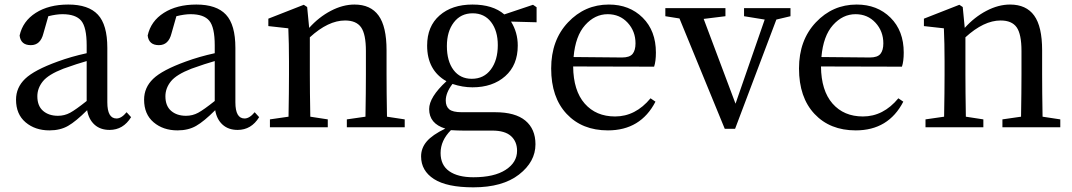

<svg xmlns="http://www.w3.org/2000/svg" viewBox="-20 -554 4669 836"><path d="M357.4 -114.3V-288.1Q318.4 -277.3 255.9 -254.9Q190.4 -229.5 166.5 -199.7Q142.6 -169.9 142.6 -134.8Q142.6 -92.8 167.5 -71.3Q192.4 -49.8 232.4 -49.8Q260.7 -49.8 285.2 -63Q309.6 -76.2 357.4 -114.3ZM531.2 -65.4 550.8 -43.9Q516.6 11.7 457 11.7Q417 11.7 391.6 -11.2Q366.2 -34.2 359.4 -74.2Q310.5 -25.4 276.4 -5.9Q242.2 13.7 195.3 13.7Q132.8 13.7 91.3 -21.5Q49.8 -56.6 49.8 -120.1Q49.8 -172.9 89.4 -210.9Q128.9 -249 231.4 -286.1Q290 -307.6 357.4 -322.3V-356.4Q357.4 -435.5 333.5 -463.9Q309.6 -492.2 252 -492.2Q225.6 -492.2 190.4 -483.4L168.9 -408.2Q156.2 -357.4 114.3 -357.4Q70.3 -357.4 65.4 -399.4Q79.1 -461.9 135.7 -498Q192.4 -534.2 277.3 -534.2Q365.2 -534.2 406.2 -490.2Q447.3 -446.3 447.3 -345.7V-108.4Q447.3 -38.1 487.3 -38.1Q508.8 -38.1 531.2 -65.4Z M915 -114.3V-288.1Q876 -277.3 813.5 -254.9Q748 -229.5 724.1 -199.7Q700.2 -169.9 700.2 -134.8Q700.2 -92.8 725.1 -71.3Q750 -49.8 790 -49.8Q818.4 -49.8 842.8 -63Q867.2 -76.2 915 -114.3ZM1088.9 -65.4 1108.4 -43.9Q1074.2 11.7 1014.6 11.7Q974.6 11.7 949.2 -11.2Q923.8 -34.2 917 -74.2Q868.2 -25.4 834 -5.9Q799.8 13.7 752.9 13.7Q690.4 13.7 648.9 -21.5Q607.4 -56.6 607.4 -120.1Q607.4 -172.9 647 -210.9Q686.5 -249 789.1 -286.1Q847.7 -307.6 915 -322.3V-356.4Q915 -435.5 891.1 -463.9Q867.2 -492.2 809.6 -492.2Q783.2 -492.2 748 -483.4L726.6 -408.2Q713.9 -357.4 671.9 -357.4Q627.9 -357.4 623 -399.4Q636.7 -461.9 693.4 -498Q750 -534.2 835 -534.2Q922.9 -534.2 963.9 -490.2Q1004.9 -446.3 1004.9 -345.7V-108.4Q1004.9 -38.1 1044.9 -38.1Q1066.4 -38.1 1088.9 -65.4Z M1665 -45.9 1742.2 -34.2V0H1490.2V-34.2L1571.3 -45.9Q1573.2 -155.3 1573.2 -230.5V-332Q1573.2 -405.3 1552.2 -435.1Q1531.2 -464.8 1482.4 -464.8Q1409.2 -464.8 1329.1 -391.6V-230.5Q1329.1 -157.2 1331.1 -45.9L1407.2 -34.2V0H1155.3V-34.2L1236.3 -45.9Q1238.3 -157.2 1238.3 -230.5V-287.1Q1238.3 -365.2 1235.4 -430.7L1148.4 -440.4V-472.7L1302.7 -533.2L1317.4 -523.4L1326.2 -432.6Q1368.2 -479.5 1420.4 -506.8Q1472.7 -534.2 1523.4 -534.2Q1593.8 -534.2 1628.4 -486.3Q1663.1 -438.5 1663.1 -335V-230.5Q1663.1 -155.3 1665 -45.9Z M2034.2 -210.9Q2086.9 -210.9 2117.2 -251.5Q2147.5 -292 2147.5 -357.4Q2147.5 -419.9 2118.2 -458Q2088.9 -496.1 2038.1 -496.1Q1986.3 -496.1 1956.1 -456.5Q1925.8 -417 1925.8 -353.5Q1925.8 -288.1 1954.6 -249.5Q1983.4 -210.9 2034.2 -210.9ZM2123 14.6H1997.1Q1972.7 14.6 1943.4 12.7Q1898.4 57.6 1898.4 112.3Q1898.4 165 1936 191.4Q1973.6 217.8 2041 217.8Q2131.8 217.8 2181.6 185.5Q2231.4 153.3 2231.4 102.5Q2231.4 62.5 2205.1 38.6Q2178.7 14.6 2123 14.6ZM2316.4 -522.5V-457L2205.1 -460Q2234.4 -413.1 2234.4 -355.5Q2234.4 -270.5 2179.7 -222.2Q2125 -173.8 2037.1 -173.8Q1994.1 -173.8 1950.2 -188.5Q1920.9 -150.4 1920.9 -116.2Q1920.9 -90.8 1936 -78.1Q1951.2 -65.4 1990.2 -65.4H2135.7Q2223.6 -65.4 2267.6 -28.8Q2311.5 7.8 2311.5 74.2Q2311.5 150.4 2239.7 206.1Q2168 261.7 2041 261.7Q1925.8 261.7 1869.6 225.6Q1813.5 189.5 1813.5 127Q1813.5 90.8 1837.9 62Q1862.3 33.2 1918.9 5.9Q1848.6 -15.6 1848.6 -79.1Q1848.6 -130.9 1923.8 -200.2Q1839.8 -248 1839.8 -355.5Q1839.8 -439.5 1894 -486.8Q1948.2 -534.2 2037.1 -534.2Q2126 -534.2 2175.8 -491.2L2300.8 -533.2Z M2477.5 -305.7 2688.5 -303.7Q2721.7 -303.7 2734.4 -319.3Q2747.1 -335 2747.1 -365.2Q2747.1 -418 2712.9 -455.1Q2678.7 -492.2 2626 -492.2Q2570.3 -492.2 2527.8 -444.8Q2485.4 -397.5 2477.5 -305.7ZM2828.1 -263.7 2475.6 -264.6Q2476.6 -159.2 2525.9 -103Q2575.2 -46.9 2658.2 -46.9Q2747.1 -46.9 2812.5 -126L2834 -111.3Q2769.5 13.7 2627 13.7Q2514.6 13.7 2447.3 -58.1Q2379.9 -129.9 2379.9 -255.9Q2379.9 -378.9 2453.1 -456.5Q2526.4 -534.2 2630.9 -534.2Q2720.7 -534.2 2778.3 -477.1Q2835.9 -419.9 2835.9 -325.2Q2835.9 -287.1 2828.1 -263.7Z M3421.9 -518.6V-483.4L3360.4 -468.8L3180.7 6.8H3135.7L2938.5 -473.6L2877 -483.4V-518.6H3138.7V-483.4L3043.9 -471.7L3182.6 -102.5L3309.6 -468.8L3219.7 -483.4V-518.6Z M3556.6 -305.7 3767.6 -303.7Q3800.8 -303.7 3813.5 -319.3Q3826.2 -335 3826.2 -365.2Q3826.2 -418 3792 -455.1Q3757.8 -492.2 3705.1 -492.2Q3649.4 -492.2 3606.9 -444.8Q3564.5 -397.5 3556.6 -305.7ZM3907.2 -263.7 3554.7 -264.6Q3555.7 -159.2 3605 -103Q3654.3 -46.9 3737.3 -46.9Q3826.2 -46.9 3891.6 -126L3913.1 -111.3Q3848.6 13.7 3706.1 13.7Q3593.8 13.7 3526.4 -58.1Q3459 -129.9 3459 -255.9Q3459 -378.9 3532.2 -456.5Q3605.5 -534.2 3710 -534.2Q3799.8 -534.2 3857.4 -477.1Q3915 -419.9 3915 -325.2Q3915 -287.1 3907.2 -263.7Z M4519.5 -45.9 4596.7 -34.2V0H4344.7V-34.2L4425.8 -45.9Q4427.7 -155.3 4427.7 -230.5V-332Q4427.7 -405.3 4406.7 -435.1Q4385.7 -464.8 4336.9 -464.8Q4263.7 -464.8 4183.6 -391.6V-230.5Q4183.6 -157.2 4185.5 -45.9L4261.7 -34.2V0H4009.8V-34.2L4090.8 -45.9Q4092.8 -157.2 4092.8 -230.5V-287.1Q4092.8 -365.2 4089.8 -430.7L4002.9 -440.4V-472.7L4157.2 -533.2L4171.9 -523.4L4180.7 -432.6Q4222.7 -479.5 4274.9 -506.8Q4327.1 -534.2 4377.9 -534.2Q4448.2 -534.2 4482.9 -486.3Q4517.6 -438.5 4517.6 -335V-230.5Q4517.6 -155.3 4519.5 -45.9Z"/></svg>

Font: GenYoMin TW TTF Medium
Style: Regular
Weight: 500
Version: Version 1.300